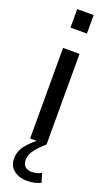

<svg xmlns="http://www.w3.org/2000/svg" viewBox="-175 -734 557 976"><g transform="rotate(20 104.0 -246.0)"><path d="M59.5 0V-490H148.5V0ZM59.5 -600V-700H148.5V-600ZM95.5 0H148.5Q116 28.5 95.8 54.5Q75.5 80.5 75.5 109.5Q75.5 133 88.8 145Q102 157 123.5 157Q138.5 157 151.2 153.5Q164 150 176.5 144L191.5 192Q179 198 160 203Q141 208 117 208Q76 208 46.8 186.2Q17.5 164.5 17.5 123.5Q17.5 84 42.2 52.5Q67 21 95.5 0Z"/></g></svg>

Font: Cabin
Style: Regular
Weight: 400
Width: 4
Designer: Pablo Impallari
Foundry: Pablo Impallari. http://www.impallari.com Igino Marini. http://www.ikern.com
Version: Version 3.001